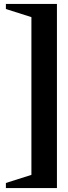

<svg xmlns="http://www.w3.org/2000/svg" viewBox="-20 -754 344 978"><path d="M270 204H10V178L171 127L140 185V-715L171 -657L10 -708V-734H270Z"/></svg>

Font: Platypi Light ExtraBold
Style: Regular
Weight: 800
Version: Version 1.200